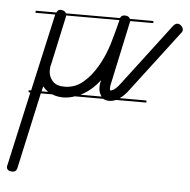

<svg xmlns="http://www.w3.org/2000/svg" viewBox="-95 -341 633 640"><g transform="rotate(5 222.0 -21.5)"><path d="M394 -14H293Q281 -9 270 -9Q258 -9 250 -14H155Q135 -7 116 -7Q96 -7 79 -14H41L-15 241Q-18 254 -30 254Q-41 254 -45.5 250Q-50 246 -50 240Q-50 234 -49 234L6 -14H0V-21H8L66 -280H0V-287H69Q71 -290 73 -293Q76 -297 83 -297H86Q98 -295 101 -287H282Q286 -297 297 -297Q307 -297 312 -292Q314 -290 315 -287H394V-280H317V-279Q317 -278 316 -275Q315 -272 315 -271L271 -66Q269 -57 269 -51Q269 -48 270 -44Q278 -44 286.5 -51Q295 -58 303 -69L461 -277Q468 -285 475 -285Q482 -285 488 -279Q494 -273 494 -266Q494 -260 490 -256L331 -47Q318 -30 304 -21H394ZM102 -277Q102 -276 102 -275L67 -114Q64 -106 64 -93Q64 -73 77 -58Q90 -43 117 -43Q152 -43 178.5 -65Q205 -87 225.5 -122Q246 -157 259 -199Q271 -240 281 -280H103Q103 -279 102 -277ZM243 -22Q234 -35 234 -51Q234 -55 234.5 -60.5Q235 -66 237 -73V-75Q210 -40 177 -23Q175 -22 173 -21H243ZM47 -38 43 -21H65Q55 -28 47 -38Z"/></g></svg>

Font: Gruenewald VA 3. Klasse
Style: Regular
Weight: 400
Designer: Peter Wiegel
Foundry: Peter Wiegel, nach dem Schriftentwurf von Dr. H. Gr¸newald
Version: Version 0.007